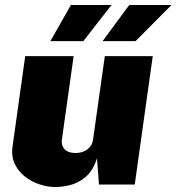

<svg xmlns="http://www.w3.org/2000/svg" viewBox="-20 -743 710 773"><path d="M203 10Q171.5 10 139 -0.8Q106.5 -11.5 80 -32.5Q53.5 -53.5 39.2 -83.8Q25 -114 30.5 -153L81.5 -517H276.5L229 -180Q226 -157.5 240.2 -142.2Q254.5 -127 284 -127Q313.5 -127 332.5 -142.2Q351.5 -157.5 354.5 -180L402 -517H595L522.5 0H378.5L370.5 -106Q354 -54.5 323.8 -29.8Q293.5 -5 260.8 2.5Q228 10 203 10ZM393 -577.5 500.5 -723H670.5L526 -577.5ZM183 -577.5 265.5 -723H429L315.5 -577.5Z"/></svg>

Font: Public Sans Thin Black
Style: Italic
Weight: 900
Italic angle: -8°
Version: Version 2.001